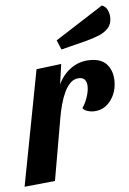

<svg xmlns="http://www.w3.org/2000/svg" viewBox="-55 -812 583 867"><g transform="rotate(-5 236.5 -378.5)"><path d="M21 14 121 -510 234 -524 221 -432Q241 -476 279 -503Q317 -530 366 -530Q418 -530 442.5 -500.5Q467 -471 467 -426Q467 -373 437 -335.5Q407 -298 360 -298Q347 -298 333 -302.5Q319 -307 312 -317Q325 -335 334.5 -362Q344 -389 344 -412Q344 -430 336 -441.5Q328 -453 309 -453Q287 -453 270.5 -437.5Q254 -422 242 -396.5Q230 -371 222 -341Q214 -311 209 -282L160 0ZM241 -589 223 -632 440 -771Q458 -764 465.5 -747Q473 -730 473 -712Q473 -683 456 -665Q439 -647 412.5 -636.5Q386 -626 356 -618Z"/></g></svg>

Font: Sansita Swashed Light Medium
Style: Regular
Weight: 500
Version: Version 1.003